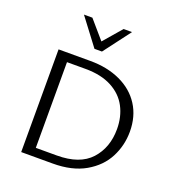

<svg xmlns="http://www.w3.org/2000/svg" viewBox="-158 -1032 1056 1156"><g transform="rotate(20 369.5 -453.5)"><path d="M109 -658H313Q422 -658 506 -619Q590 -580 636 -508Q682 -436 682 -339Q682 -250 642 -173Q602 -96 518.5 -48Q435 0 311 0H109ZM604 -327Q604 -406 571 -468.5Q538 -531 470 -567Q402 -603 302 -603H183V-54H317Q464 -54 534 -131Q604 -208 604 -327ZM181 -907H235L335 -791L435 -907H489L359 -735H311Z"/></g></svg>

Font: LXGW Bright GB
Style: Regular
Weight: 400
Designer: Christian Thalmann (Catharsis Fonts)
Foundry: LXGW / Christian Thalmann (Catharsis Fonts) / Fontworks Inc.
Version: Version 5.510